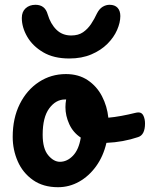

<svg xmlns="http://www.w3.org/2000/svg" viewBox="-20 -776 625 801"><path d="M222 5Q160 5 117.5 -25Q75 -55 54 -103Q33 -151 33 -205Q33 -283 62.5 -342Q92 -401 142.5 -434Q193 -467 255 -467Q308 -467 346 -441.5Q384 -416 405.5 -374.5Q427 -333 432 -285Q456 -287 486 -292.5Q516 -298 544 -305Q552 -307 558 -307Q572 -307 578.5 -293Q585 -279 585 -261Q585 -213 556 -204Q494 -183 424 -180Q411 -124 381 -82.5Q351 -41 310 -18Q269 5 222 5ZM230 -101Q260 -101 284.5 -126.5Q309 -152 317 -202Q285 -223 269 -258Q253 -293 253 -329Q253 -345 256 -361Q255 -361 251 -361Q213 -361 185.5 -324Q158 -287 158 -214Q158 -156 181 -128.5Q204 -101 230 -101ZM269 -532Q204 -532 160 -558Q116 -584 93.5 -623Q71 -662 71 -701Q71 -727 87 -741.5Q103 -756 128 -756Q168 -756 179 -716Q191 -676 215.5 -652Q240 -628 277 -628Q307 -628 326.5 -641.5Q346 -655 360 -676Q374 -697 384 -719Q394 -739 408 -747.5Q422 -756 437 -756Q459 -756 470.5 -743.5Q482 -731 482 -709Q482 -682 468.5 -651Q455 -620 428 -593Q401 -566 361 -549Q321 -532 269 -532Z"/></svg>

Font: Pacifico
Style: Regular
Weight: 400
Designer: Vernon Adams
Foundry: Vernon Adams
Version: Version 3.010; ttfautohint (v1.8.4.7-5d5b)